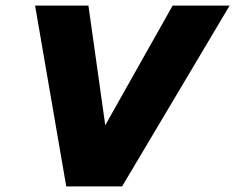

<svg xmlns="http://www.w3.org/2000/svg" viewBox="-20 -664 838 684"><path d="M216 0 105 -644H295L355 -218L595 -644H798L415 0Z"/></svg>

Font: Kanit
Style: Bold Italic
Weight: 700
Italic angle: -12°
Designer: Katatrad Team
Foundry: CadsonDemak
Version: Version 2.000; ttfautohint (v1.8.3)